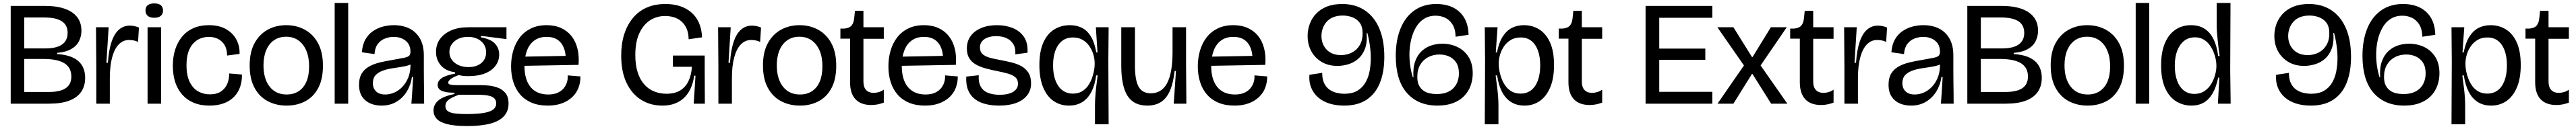

<svg xmlns="http://www.w3.org/2000/svg" viewBox="-20 -700 17332 871"><path d="M52 0V-660H284Q345 -660 390.5 -648.5Q436 -637 466.5 -615.5Q497 -594 512.5 -563.5Q528 -533 528 -493Q528 -456 512 -423Q496 -390 459.5 -369Q423 -348 364 -343V-335Q459 -329 506 -288.5Q553 -248 553 -174Q553 -118 525.5 -79Q498 -40 444.5 -20Q391 0 310 0ZM143 -79H308Q384 -79 422 -104.5Q460 -130 460 -183Q460 -244 413 -273Q366 -302 272 -302H143ZM143 -373H284Q360 -373 397.5 -399.5Q435 -426 435 -478Q435 -531 396 -556.5Q357 -582 277 -582H143Z M628 0V-245L626 -516H711L696 -276H706Q712 -363 731 -418.5Q750 -474 781 -500.5Q812 -527 853 -527Q867 -527 883 -524Q899 -521 915 -514L909 -417Q893 -425 877 -427.5Q861 -430 848 -430Q808 -430 779 -400Q750 -370 734.5 -312.5Q719 -255 719 -172V0Z M973 0V-516H1064V0ZM1018 -580Q989 -580 974 -593Q959 -606 959 -629Q959 -653 974 -665Q989 -677 1018 -677Q1047 -677 1062 -665Q1077 -653 1077 -628Q1077 -606 1062 -593Q1047 -580 1018 -580Z M1389 13Q1329 13 1283 -6.5Q1237 -26 1205.5 -62Q1174 -98 1158.5 -147Q1143 -196 1143 -256Q1143 -315 1158.5 -364.5Q1174 -414 1204.5 -451.5Q1235 -489 1280.5 -509.5Q1326 -530 1385 -530Q1456 -530 1502.5 -502.5Q1549 -475 1571.5 -431Q1594 -387 1592 -336L1508 -325Q1508 -367 1492 -394.5Q1476 -422 1448.5 -436.5Q1421 -451 1385 -451Q1358 -451 1331.5 -441.5Q1305 -432 1283 -409.5Q1261 -387 1248 -350.5Q1235 -314 1235 -260Q1235 -190 1256.5 -146.5Q1278 -103 1313.5 -83Q1349 -63 1392 -63Q1438 -63 1467 -82.5Q1496 -102 1509.5 -134.5Q1523 -167 1522 -204L1608 -197Q1609 -151 1595.5 -112.5Q1582 -74 1554 -45.5Q1526 -17 1484.5 -2Q1443 13 1389 13Z M1909 13Q1838 13 1781.5 -17Q1725 -47 1692.5 -107.5Q1660 -168 1660 -258Q1660 -349 1693 -409Q1726 -469 1781.5 -499.5Q1837 -530 1906 -530Q1976 -530 2032 -499Q2088 -468 2120.5 -407.5Q2153 -347 2153 -256Q2153 -165 2121 -105Q2089 -45 2033.5 -16Q1978 13 1909 13ZM1909 -62Q1956 -62 1990 -84.5Q2024 -107 2042 -149Q2060 -191 2060 -252Q2060 -314 2041 -358.5Q2022 -403 1987.5 -427.5Q1953 -452 1905 -452Q1858 -452 1824 -428.5Q1790 -405 1771.5 -361.5Q1753 -318 1753 -259Q1753 -168 1794.5 -115Q1836 -62 1909 -62Z M2232 0V-680H2323V0Z M2547 13Q2506 13 2472 -1.5Q2438 -16 2417 -47Q2396 -78 2396 -128Q2396 -173 2413 -202Q2430 -231 2460.5 -249Q2491 -267 2530.5 -277Q2570 -287 2614 -294Q2671 -304 2698 -309.5Q2725 -315 2733.5 -324Q2742 -333 2742 -350Q2742 -399 2709.5 -425Q2677 -451 2629 -451Q2600 -451 2571 -440Q2542 -429 2522.5 -403.5Q2503 -378 2500 -335L2415 -347Q2419 -399 2439 -434Q2459 -469 2490 -490Q2521 -511 2557 -520.5Q2593 -530 2630 -530Q2689 -530 2734 -508Q2779 -486 2805.5 -440.5Q2832 -395 2832 -326V-228Q2832 -190 2832.5 -152Q2833 -114 2833.5 -76Q2834 -38 2834 0H2748Q2752 -45 2754.5 -88.5Q2757 -132 2760 -180H2752Q2744 -125 2717 -81.5Q2690 -38 2647 -12.5Q2604 13 2547 13ZM2572 -62Q2603 -62 2633 -75Q2663 -88 2687 -113Q2711 -138 2726 -173.5Q2741 -209 2742 -254L2743 -276L2769 -285Q2758 -269 2733 -260.5Q2708 -252 2676 -247.5Q2644 -243 2611.5 -237.5Q2579 -232 2551 -221Q2523 -210 2506 -191Q2489 -172 2489 -138Q2489 -104 2510.5 -83Q2532 -62 2572 -62Z M3124 151Q3036 151 2986.5 137.5Q2937 124 2917 100.5Q2897 77 2897 47Q2897 5 2931.5 -23Q2966 -51 3038 -65V-74Q2981 -74 2953 -86.5Q2925 -99 2925 -127Q2925 -153 2951.5 -172Q2978 -191 3042 -203V-212Q2978 -221 2946 -259Q2914 -297 2914 -350Q2914 -400 2941 -437Q2968 -474 3016.5 -495Q3065 -516 3130 -516H3388V-436L3216 -458V-448Q3283 -436 3311 -405Q3339 -374 3339 -332Q3339 -290 3315 -257Q3291 -224 3245 -205Q3199 -186 3132 -186Q3114 -186 3099 -187.5Q3084 -189 3066 -193Q3026 -178 3011 -165Q2996 -152 2996 -143Q2996 -134 3005 -130.5Q3014 -127 3029.5 -126Q3045 -125 3063 -125H3219Q3236 -125 3266 -122.5Q3296 -120 3327.5 -109Q3359 -98 3380.5 -72.5Q3402 -47 3402 0Q3402 50 3371.5 84Q3341 118 3279.5 134.5Q3218 151 3124 151ZM3116 70Q3194 70 3238 62Q3282 54 3300.5 38Q3319 22 3319 -1Q3319 -23 3307 -35Q3295 -47 3276.5 -52Q3258 -57 3237 -58.5Q3216 -60 3196 -60H3067Q3016 -41 2996.5 -24.5Q2977 -8 2977 16Q2977 40 2995 51.5Q3013 63 3044.5 66.5Q3076 70 3116 70ZM3132 -247Q3186 -247 3218.5 -274Q3251 -301 3251 -347Q3251 -393 3217 -422Q3183 -451 3129 -451Q3073 -451 3038.5 -421.5Q3004 -392 3004 -349Q3004 -319 3020.5 -296Q3037 -273 3066 -260Q3095 -247 3132 -247Z M3666 13Q3605 13 3559 -6Q3513 -25 3482 -60Q3451 -95 3435 -144Q3419 -193 3419 -252Q3419 -309 3434 -359.5Q3449 -410 3478.5 -448Q3508 -486 3553 -508Q3598 -530 3658 -530Q3713 -530 3755 -511Q3797 -492 3825 -457Q3853 -422 3865.5 -372.5Q3878 -323 3873 -262L3475 -255V-317L3806 -323L3787 -287Q3789 -336 3775.5 -373Q3762 -410 3733 -430.5Q3704 -451 3658 -451Q3609 -451 3575.5 -426.5Q3542 -402 3525.5 -357.5Q3509 -313 3509 -256Q3509 -162 3550.5 -112Q3592 -62 3669 -62Q3708 -62 3734 -74.5Q3760 -87 3775 -106.5Q3790 -126 3796 -148.5Q3802 -171 3800 -191L3886 -184Q3886 -142 3872 -106Q3858 -70 3829.5 -43.5Q3801 -17 3760 -2Q3719 13 3666 13Z M4437 13Q4357 13 4294.5 -26Q4232 -65 4196 -140.5Q4160 -216 4160 -325Q4160 -404 4180 -467.5Q4200 -531 4238 -577.5Q4276 -624 4331 -648.5Q4386 -673 4458 -673Q4511 -673 4554.5 -659Q4598 -645 4631 -617Q4664 -589 4683 -546.5Q4702 -504 4704 -448L4614 -435Q4613 -486 4593 -521Q4573 -556 4538 -574Q4503 -592 4455 -592Q4400 -592 4355 -563.5Q4310 -535 4282.5 -476.5Q4255 -418 4255 -328Q4255 -259 4271.5 -209.5Q4288 -160 4316.5 -128.5Q4345 -97 4383.5 -82Q4422 -67 4464 -67Q4519 -67 4555.5 -88.5Q4592 -110 4612 -151Q4632 -192 4636 -249H4508V-325H4722V-220L4723 0H4648L4660 -189H4651Q4642 -123 4614 -78Q4586 -33 4541.5 -10Q4497 13 4437 13Z M4814 0V-245L4812 -516H4897L4882 -276H4892Q4898 -363 4917 -418.5Q4936 -474 4967 -500.5Q4998 -527 5039 -527Q5053 -527 5069 -524Q5085 -521 5101 -514L5095 -417Q5079 -425 5063 -427.5Q5047 -430 5034 -430Q4994 -430 4965 -400Q4936 -370 4920.5 -312.5Q4905 -255 4905 -172V0Z M5363 13Q5292 13 5235.5 -17Q5179 -47 5146.5 -107.5Q5114 -168 5114 -258Q5114 -349 5147 -409Q5180 -469 5235.5 -499.5Q5291 -530 5360 -530Q5430 -530 5486 -499Q5542 -468 5574.5 -407.5Q5607 -347 5607 -256Q5607 -165 5575 -105Q5543 -45 5487.5 -16Q5432 13 5363 13ZM5363 -62Q5410 -62 5444 -84.5Q5478 -107 5496 -149Q5514 -191 5514 -252Q5514 -314 5495 -358.5Q5476 -403 5441.5 -427.5Q5407 -452 5359 -452Q5312 -452 5278 -428.5Q5244 -405 5225.5 -361.5Q5207 -318 5207 -259Q5207 -168 5248.5 -115Q5290 -62 5363 -62Z M5843 9Q5773 9 5736.5 -30Q5700 -69 5700 -145V-439H5635V-507H5661Q5695 -510 5710 -527.5Q5725 -545 5728 -579L5733 -627H5790V-516H5927V-438H5790V-150Q5790 -111 5808.5 -92Q5827 -73 5858 -73Q5876 -73 5894.5 -78.5Q5913 -84 5927 -95V-7Q5905 1 5884.5 5Q5864 9 5843 9Z M6205 13Q6144 13 6098 -6Q6052 -25 6021 -60Q5990 -95 5974 -144Q5958 -193 5958 -252Q5958 -309 5973 -359.5Q5988 -410 6017.5 -448Q6047 -486 6092 -508Q6137 -530 6197 -530Q6252 -530 6294 -511Q6336 -492 6364 -457Q6392 -422 6404.5 -372.5Q6417 -323 6412 -262L6014 -255V-317L6345 -323L6326 -287Q6328 -336 6314.5 -373Q6301 -410 6272 -430.5Q6243 -451 6197 -451Q6148 -451 6114.5 -426.5Q6081 -402 6064.5 -357.5Q6048 -313 6048 -256Q6048 -162 6089.5 -112Q6131 -62 6208 -62Q6247 -62 6273 -74.5Q6299 -87 6314 -106.5Q6329 -126 6335 -148.5Q6341 -171 6339 -191L6425 -184Q6425 -142 6411 -106Q6397 -70 6368.5 -43.5Q6340 -17 6299 -2Q6258 13 6205 13Z M6703 13Q6654 13 6612 2.5Q6570 -8 6540 -31Q6510 -54 6494.5 -91.5Q6479 -129 6482 -183L6566 -192Q6563 -143 6580 -114Q6597 -85 6630 -72.5Q6663 -60 6706 -60Q6765 -60 6797.5 -80Q6830 -100 6830 -135Q6830 -163 6812 -178.5Q6794 -194 6762.5 -203Q6731 -212 6690 -220Q6650 -228 6613 -238Q6576 -248 6547.5 -264Q6519 -280 6502.5 -306Q6486 -332 6486 -373Q6486 -421 6511 -456Q6536 -491 6582 -510.5Q6628 -530 6689 -530Q6746 -530 6794 -511Q6842 -492 6870 -451Q6898 -410 6894 -344L6812 -333Q6815 -376 6798.5 -402.5Q6782 -429 6752.5 -442.5Q6723 -456 6684 -456Q6634 -456 6604 -435.5Q6574 -415 6574 -380Q6574 -350 6592.5 -334Q6611 -318 6643 -309.5Q6675 -301 6715 -294Q6751 -287 6786.5 -278.5Q6822 -270 6851.5 -254Q6881 -238 6899.5 -210Q6918 -182 6918 -137Q6918 -91 6892 -57Q6866 -23 6818 -5Q6770 13 6703 13Z M7348 139V14Q7348 -13 7350 -43Q7352 -73 7356 -110Q7360 -147 7366 -191H7356Q7348 -127 7324.5 -81Q7301 -35 7263 -11Q7225 13 7172 13Q7116 13 7071 -17Q7026 -47 7000 -108.5Q6974 -170 6974 -261Q6974 -353 7000.5 -412.5Q7027 -472 7073.5 -501Q7120 -530 7179 -530Q7225 -530 7260.5 -512Q7296 -494 7320.5 -454Q7345 -414 7357 -346H7365L7354 -516H7440L7438 -298L7440 139ZM7199 -68Q7233 -68 7257.5 -81.5Q7282 -95 7299 -118Q7316 -141 7326 -167.5Q7336 -194 7341 -219.5Q7346 -245 7346 -265V-273Q7346 -302 7337 -332.5Q7328 -363 7310 -389Q7292 -415 7264.5 -431Q7237 -447 7200 -447Q7156 -447 7126.5 -423.5Q7097 -400 7081.5 -358Q7066 -316 7066 -259Q7066 -199 7082.5 -156Q7099 -113 7129 -90.5Q7159 -68 7199 -68Z M7700 13Q7609 13 7567 -53Q7525 -119 7525 -257V-516H7617V-258Q7617 -158 7642 -114Q7667 -70 7724 -70Q7759 -70 7786.5 -86.5Q7814 -103 7832.5 -137Q7851 -171 7860.5 -223.5Q7870 -276 7870 -349V-516H7961V-264L7963 0H7878L7893 -221H7884Q7875 -139 7852.5 -87.5Q7830 -36 7792.5 -11.5Q7755 13 7700 13Z M8287 13Q8226 13 8180 -6Q8134 -25 8103 -60Q8072 -95 8056 -144Q8040 -193 8040 -252Q8040 -309 8055 -359.5Q8070 -410 8099.5 -448Q8129 -486 8174 -508Q8219 -530 8279 -530Q8334 -530 8376 -511Q8418 -492 8446 -457Q8474 -422 8486.5 -372.5Q8499 -323 8494 -262L8096 -255V-317L8427 -323L8408 -287Q8410 -336 8396.5 -373Q8383 -410 8354 -430.5Q8325 -451 8279 -451Q8230 -451 8196.5 -426.5Q8163 -402 8146.5 -357.5Q8130 -313 8130 -256Q8130 -162 8171.5 -112Q8213 -62 8290 -62Q8329 -62 8355 -74.5Q8381 -87 8396 -106.5Q8411 -126 8417 -148.5Q8423 -171 8421 -191L8507 -184Q8507 -142 8493 -106Q8479 -70 8450.5 -43.5Q8422 -17 8381 -2Q8340 13 8287 13Z M9024 13Q8970 13 8925.5 -1Q8881 -15 8849.5 -42.5Q8818 -70 8802.5 -109Q8787 -148 8791 -195L8877 -208Q8877 -165 8890.5 -137.5Q8904 -110 8926.5 -94.5Q8949 -79 8975.5 -73Q9002 -67 9026 -67Q9078 -67 9112 -86.5Q9146 -106 9166.5 -140Q9187 -174 9195.5 -217.5Q9204 -261 9204 -309Q9204 -338 9201 -366.5Q9198 -395 9193 -423Q9188 -451 9181 -477H9176Q9181 -414 9165 -371.5Q9149 -329 9120 -303.5Q9091 -278 9054 -266.5Q9017 -255 8979 -255Q8919 -255 8874 -281.5Q8829 -308 8804 -353.5Q8779 -399 8779 -457Q8779 -500 8793.5 -539Q8808 -578 8836.5 -608Q8865 -638 8908.5 -655.5Q8952 -673 9012 -673Q9100 -673 9163.5 -630.5Q9227 -588 9261 -508.5Q9295 -429 9295 -316Q9295 -215 9265.5 -141Q9236 -67 9176 -27Q9116 13 9024 13ZM9003 -328Q9044 -328 9077.5 -345.5Q9111 -363 9130 -396Q9149 -429 9149 -474Q9149 -521 9129 -547Q9109 -573 9078.5 -584Q9048 -595 9016 -595Q8978 -595 8950.5 -583.5Q8923 -572 8906 -552Q8889 -532 8880.5 -507.5Q8872 -483 8872 -457Q8872 -419 8888.5 -389.5Q8905 -360 8934 -344Q8963 -328 9003 -328Z M9653 13Q9522 13 9447 -72.5Q9372 -158 9372 -323Q9372 -427 9403.5 -506Q9435 -585 9496.5 -629Q9558 -673 9645 -673Q9693 -673 9732 -660Q9771 -647 9800 -620.5Q9829 -594 9845 -555Q9861 -516 9862 -465L9775 -452Q9773 -506 9752.5 -537Q9732 -568 9702.5 -581Q9673 -594 9641 -594Q9595 -594 9561.5 -572.5Q9528 -551 9506.5 -513Q9485 -475 9474.5 -428Q9464 -381 9464 -330Q9464 -292 9470 -252Q9476 -212 9487 -178H9491Q9487 -242 9502.5 -285.5Q9518 -329 9547 -355.5Q9576 -382 9612 -393.5Q9648 -405 9684 -405Q9741 -405 9787.5 -382.5Q9834 -360 9862 -315.5Q9890 -271 9890 -205Q9890 -162 9876 -122.5Q9862 -83 9833 -52.5Q9804 -22 9759 -4.5Q9714 13 9653 13ZM9646 -65Q9688 -65 9716.5 -76.5Q9745 -88 9763 -108Q9781 -128 9789 -153Q9797 -178 9797 -205Q9797 -250 9778.5 -278Q9760 -306 9730.5 -319Q9701 -332 9666 -332Q9624 -332 9590 -314Q9556 -296 9536.5 -262.5Q9517 -229 9517 -180Q9517 -145 9528.5 -123Q9540 -101 9558.5 -88Q9577 -75 9600 -70Q9623 -65 9646 -65Z M9971 139 9973 -287 9971 -516H10057L10045 -346H10053Q10066 -413 10092 -453.5Q10118 -494 10154 -512Q10190 -530 10234 -530Q10292 -530 10338 -501Q10384 -472 10410.5 -412.5Q10437 -353 10437 -261Q10437 -169 10410.5 -108Q10384 -47 10339.5 -17Q10295 13 10238 13Q10186 13 10148 -11Q10110 -35 10086.5 -81Q10063 -127 10054 -191L10044 -190Q10050 -146 10054.5 -109.5Q10059 -73 10061 -43Q10063 -13 10063 14V139ZM10212 -68Q10253 -68 10282.5 -90.5Q10312 -113 10328 -156Q10344 -199 10344 -259Q10344 -316 10329 -358Q10314 -400 10285 -423.5Q10256 -447 10213 -447Q10174 -447 10146.5 -430.5Q10119 -414 10101 -388Q10083 -362 10074 -331.5Q10065 -301 10065 -273V-263Q10065 -244 10070 -218.5Q10075 -193 10085 -167Q10095 -141 10112 -118Q10129 -95 10154 -81.5Q10179 -68 10212 -68Z M10677 9Q10607 9 10570.5 -30Q10534 -69 10534 -145V-439H10469V-507H10495Q10529 -510 10544 -527.5Q10559 -545 10562 -579L10567 -627H10624V-516H10761V-438H10624V-150Q10624 -111 10642.5 -92Q10661 -73 10692 -73Q10710 -73 10728.5 -78.5Q10747 -84 10761 -95V-7Q10739 1 10718.5 5Q10698 9 10677 9Z M11053 0V-660H11145V0ZM11103 0V-80H11502V0ZM11103 -296V-372H11455V-296ZM11103 -580V-660H11502V-580Z M11537 0 11715 -258 11536 -516H11644L11769 -315H11773L11896 -516H12003L11827 -258L12007 0H11898L11772 -201H11769L11644 0Z M12234 9Q12164 9 12127.5 -30Q12091 -69 12091 -145V-439H12026V-507H12052Q12086 -510 12101 -527.5Q12116 -545 12119 -579L12124 -627H12181V-516H12318V-438H12181V-150Q12181 -111 12199.5 -92Q12218 -73 12249 -73Q12267 -73 12285.5 -78.5Q12304 -84 12318 -95V-7Q12296 1 12275.5 5Q12255 9 12234 9Z M12391 0V-245L12389 -516H12474L12459 -276H12469Q12475 -363 12494 -418.5Q12513 -474 12544 -500.5Q12575 -527 12616 -527Q12630 -527 12646 -524Q12662 -521 12678 -514L12672 -417Q12656 -425 12640 -427.5Q12624 -430 12611 -430Q12571 -430 12542 -400Q12513 -370 12497.5 -312.5Q12482 -255 12482 -172V0Z M12839 13Q12798 13 12764 -1.5Q12730 -16 12709 -47Q12688 -78 12688 -128Q12688 -173 12705 -202Q12722 -231 12752.5 -249Q12783 -267 12822.5 -277Q12862 -287 12906 -294Q12963 -304 12990 -309.5Q13017 -315 13025.5 -324Q13034 -333 13034 -350Q13034 -399 13001.5 -425Q12969 -451 12921 -451Q12892 -451 12863 -440Q12834 -429 12814.5 -403.5Q12795 -378 12792 -335L12707 -347Q12711 -399 12731 -434Q12751 -469 12782 -490Q12813 -511 12849 -520.5Q12885 -530 12922 -530Q12981 -530 13026 -508Q13071 -486 13097.5 -440.5Q13124 -395 13124 -326V-228Q13124 -190 13124.5 -152Q13125 -114 13125.5 -76Q13126 -38 13126 0H13040Q13044 -45 13046.5 -88.5Q13049 -132 13052 -180H13044Q13036 -125 13009 -81.5Q12982 -38 12939 -12.5Q12896 13 12839 13ZM12864 -62Q12895 -62 12925 -75Q12955 -88 12979 -113Q13003 -138 13018 -173.5Q13033 -209 13034 -254L13035 -276L13061 -285Q13050 -269 13025 -260.5Q13000 -252 12968 -247.5Q12936 -243 12903.5 -237.5Q12871 -232 12843 -221Q12815 -210 12798 -191Q12781 -172 12781 -138Q12781 -104 12802.5 -83Q12824 -62 12864 -62Z M13218 0V-660H13450Q13511 -660 13556.5 -648.5Q13602 -637 13632.5 -615.5Q13663 -594 13678.5 -563.5Q13694 -533 13694 -493Q13694 -456 13678 -423Q13662 -390 13625.5 -369Q13589 -348 13530 -343V-335Q13625 -329 13672 -288.5Q13719 -248 13719 -174Q13719 -118 13691.5 -79Q13664 -40 13610.5 -20Q13557 0 13476 0ZM13309 -79H13474Q13550 -79 13588 -104.5Q13626 -130 13626 -183Q13626 -244 13579 -273Q13532 -302 13438 -302H13309ZM13309 -373H13450Q13526 -373 13563.5 -399.5Q13601 -426 13601 -478Q13601 -531 13562 -556.5Q13523 -582 13443 -582H13309Z M14028 13Q13957 13 13900.5 -17Q13844 -47 13811.5 -107.5Q13779 -168 13779 -258Q13779 -349 13812 -409Q13845 -469 13900.5 -499.5Q13956 -530 14025 -530Q14095 -530 14151 -499Q14207 -468 14239.5 -407.5Q14272 -347 14272 -256Q14272 -165 14240 -105Q14208 -45 14152.5 -16Q14097 13 14028 13ZM14028 -62Q14075 -62 14109 -84.5Q14143 -107 14161 -149Q14179 -191 14179 -252Q14179 -314 14160 -358.5Q14141 -403 14106.5 -427.5Q14072 -452 14024 -452Q13977 -452 13943 -428.5Q13909 -405 13890.5 -361.5Q13872 -318 13872 -259Q13872 -168 13913.5 -115Q13955 -62 14028 -62Z M14351 0V-680H14442V0Z M14726 13Q14671 13 14624.5 -15Q14578 -43 14550 -103.5Q14522 -164 14522 -259Q14522 -348 14547.5 -408.5Q14573 -469 14618.5 -499.5Q14664 -530 14723 -530Q14776 -530 14813.5 -506.5Q14851 -483 14874 -437Q14897 -391 14906 -322H14916Q14909 -369 14905 -406.5Q14901 -444 14898.5 -474.5Q14896 -505 14896 -530V-680H14989L14987 -227L14990 0H14904L14914 -176H14906Q14893 -112 14868.5 -69.5Q14844 -27 14808.5 -7Q14773 13 14726 13ZM14746 -66Q14785 -66 14813.5 -85Q14842 -104 14859.5 -133.5Q14877 -163 14885.5 -195Q14894 -227 14894 -252V-260Q14894 -277 14889.5 -300.5Q14885 -324 14874.5 -349.5Q14864 -375 14847.5 -397.5Q14831 -420 14806.5 -434Q14782 -448 14749 -448Q14708 -448 14678 -425Q14648 -402 14631 -359Q14614 -316 14614 -256Q14614 -199 14629.5 -156Q14645 -113 14674.5 -89.5Q14704 -66 14746 -66Z M15529 13Q15475 13 15430.5 -1Q15386 -15 15354.5 -42.5Q15323 -70 15307.5 -109Q15292 -148 15296 -195L15382 -208Q15382 -165 15395.5 -137.5Q15409 -110 15431.5 -94.5Q15454 -79 15480.5 -73Q15507 -67 15531 -67Q15583 -67 15617 -86.5Q15651 -106 15671.5 -140Q15692 -174 15700.5 -217.5Q15709 -261 15709 -309Q15709 -338 15706 -366.5Q15703 -395 15698 -423Q15693 -451 15686 -477H15681Q15686 -414 15670 -371.5Q15654 -329 15625 -303.5Q15596 -278 15559 -266.5Q15522 -255 15484 -255Q15424 -255 15379 -281.5Q15334 -308 15309 -353.5Q15284 -399 15284 -457Q15284 -500 15298.5 -539Q15313 -578 15341.5 -608Q15370 -638 15413.5 -655.5Q15457 -673 15517 -673Q15605 -673 15668.5 -630.5Q15732 -588 15766 -508.5Q15800 -429 15800 -316Q15800 -215 15770.5 -141Q15741 -67 15681 -27Q15621 13 15529 13ZM15508 -328Q15549 -328 15582.5 -345.5Q15616 -363 15635 -396Q15654 -429 15654 -474Q15654 -521 15634 -547Q15614 -573 15583.5 -584Q15553 -595 15521 -595Q15483 -595 15455.5 -583.5Q15428 -572 15411 -552Q15394 -532 15385.5 -507.5Q15377 -483 15377 -457Q15377 -419 15393.5 -389.5Q15410 -360 15439 -344Q15468 -328 15508 -328Z M16158 13Q16027 13 15952 -72.5Q15877 -158 15877 -323Q15877 -427 15908.5 -506Q15940 -585 16001.5 -629Q16063 -673 16150 -673Q16198 -673 16237 -660Q16276 -647 16305 -620.5Q16334 -594 16350 -555Q16366 -516 16367 -465L16280 -452Q16278 -506 16257.5 -537Q16237 -568 16207.5 -581Q16178 -594 16146 -594Q16100 -594 16066.5 -572.5Q16033 -551 16011.5 -513Q15990 -475 15979.5 -428Q15969 -381 15969 -330Q15969 -292 15975 -252Q15981 -212 15992 -178H15996Q15992 -242 16007.5 -285.5Q16023 -329 16052 -355.5Q16081 -382 16117 -393.5Q16153 -405 16189 -405Q16246 -405 16292.5 -382.5Q16339 -360 16367 -315.5Q16395 -271 16395 -205Q16395 -162 16381 -122.5Q16367 -83 16338 -52.5Q16309 -22 16264 -4.5Q16219 13 16158 13ZM16151 -65Q16193 -65 16221.5 -76.5Q16250 -88 16268 -108Q16286 -128 16294 -153Q16302 -178 16302 -205Q16302 -250 16283.5 -278Q16265 -306 16235.5 -319Q16206 -332 16171 -332Q16129 -332 16095 -314Q16061 -296 16041.5 -262.5Q16022 -229 16022 -180Q16022 -145 16033.5 -123Q16045 -101 16063.5 -88Q16082 -75 16105 -70Q16128 -65 16151 -65Z M16476 139 16478 -287 16476 -516H16562L16550 -346H16558Q16571 -413 16597 -453.5Q16623 -494 16659 -512Q16695 -530 16739 -530Q16797 -530 16843 -501Q16889 -472 16915.5 -412.5Q16942 -353 16942 -261Q16942 -169 16915.5 -108Q16889 -47 16844.5 -17Q16800 13 16743 13Q16691 13 16653 -11Q16615 -35 16591.5 -81Q16568 -127 16559 -191L16549 -190Q16555 -146 16559.5 -109.5Q16564 -73 16566 -43Q16568 -13 16568 14V139ZM16717 -68Q16758 -68 16787.5 -90.5Q16817 -113 16833 -156Q16849 -199 16849 -259Q16849 -316 16834 -358Q16819 -400 16790 -423.5Q16761 -447 16718 -447Q16679 -447 16651.5 -430.5Q16624 -414 16606 -388Q16588 -362 16579 -331.5Q16570 -301 16570 -273V-263Q16570 -244 16575 -218.5Q16580 -193 16590 -167Q16600 -141 16617 -118Q16634 -95 16659 -81.5Q16684 -68 16717 -68Z M17182 9Q17112 9 17075.5 -30Q17039 -69 17039 -145V-439H16974V-507H17000Q17034 -510 17049 -527.5Q17064 -545 17067 -579L17072 -627H17129V-516H17266V-438H17129V-150Q17129 -111 17147.5 -92Q17166 -73 17197 -73Q17215 -73 17233.5 -78.5Q17252 -84 17266 -95V-7Q17244 1 17223.5 5Q17203 9 17182 9Z"/></svg>

Font: Bricolage Grotesque 96pt ExtraBold 96pt
Style: Regular
Weight: 400
Version: Version 1.001;gftools[0.9.33.dev8+g029e19f]